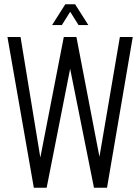

<svg xmlns="http://www.w3.org/2000/svg" viewBox="-20 -877 655 897"><path d="M419 0 278 -704H337L467 -28L420 0ZM138 0 15 -703V-704H76L187 -28L141 0ZM141 0 278 -704H337L198 0ZM420 0 540 -704H600V-703L480 0ZM347 -760 289 -852 331 -857 392 -761V-760ZM224 -760V-761L285 -857H330L269 -760Z"/></svg>

Font: Foldit Light
Style: Regular
Weight: 300
Version: Version 1.003